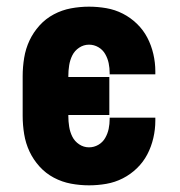

<svg xmlns="http://www.w3.org/2000/svg" viewBox="-20 -548 540 576"><path d="M247 8Q220 8 193 3Q166 -2 141.5 -15Q117 -28 98.5 -48.5Q80 -69 68.5 -93.5Q57 -118 52.5 -145.5Q48 -173 48 -200V-320Q48 -347 52.5 -374.5Q57 -402 68.5 -426.5Q80 -451 98.5 -471.5Q117 -492 141.5 -505Q166 -518 193 -523Q220 -528 247 -528Q273 -528 299 -523.5Q325 -519 348.5 -507Q372 -495 391 -476.5Q410 -458 422 -435Q434 -412 440 -386Q446 -360 446 -334V-325H309V-329Q309 -344 306 -358.5Q303 -373 295.5 -386Q288 -399 275 -406.5Q262 -414 247 -414Q231 -414 217.5 -405Q204 -396 197 -382Q190 -368 187.5 -352Q185 -336 185 -320V-317H308V-203H185V-200Q185 -184 187.5 -168Q190 -152 197 -138Q204 -124 217.5 -115Q231 -106 247 -106Q262 -106 275 -113.5Q288 -121 295.5 -134Q303 -147 306 -161.5Q309 -176 309 -191V-195H446V-186Q446 -160 440 -134Q434 -108 422 -85Q410 -62 391 -43.5Q372 -25 348.5 -13Q325 -1 299 3.5Q273 8 247 8Z"/></svg>

Font: Iosevka Heavy
Style: Regular
Weight: 900
Monospace: yes
Designer: Belleve Invis
Foundry: Belleve Invis
Version: Version 32.5.0; ttfautohint (v1.8.4)